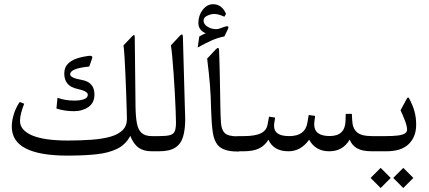

<svg xmlns="http://www.w3.org/2000/svg" viewBox="-20 -728 2063 924"><path d="M632.2 -214.5 628.5 -548.2Q628.5 -559.6 624.5 -559.6Q623 -559.6 620.8 -557.8Q618.6 -555.9 615.3 -552.6L574.3 -509.7Q576.8 -493.2 579.2 -455.3Q581.6 -417.3 583.6 -370Q585.6 -322.7 587.3 -277Q588.9 -231.4 589.8 -198Q590.8 -164.6 590.8 -155.5Q590.8 -122.1 570 -101.6Q549.3 -81 511.4 -70.2Q473.4 -59.4 421.3 -55.6Q369.3 -51.7 306.2 -51.7Q191.8 -51.7 134 -76.6Q76.3 -101.6 76.3 -145.9Q76.3 -163.2 81.4 -183.4Q86.5 -203.5 96.4 -228.8L74.8 -237.3Q55.7 -209 46.2 -177.5Q36.7 -145.9 36.7 -118.8Q36.7 -48 104 -13.6Q171.3 20.9 304.7 20.9Q384.3 20.9 444.1 14.5Q503.9 8.1 544.6 -12.3Q585.3 -32.6 606.9 -74.1Q623 -34.1 647 -17.1Q671.1 0 711 0H723.5Q730.8 0 732.5 -8.8Q734.1 -17.6 734.1 -34.8V-37.4Q734.1 -55.4 732.5 -64.2Q730.8 -73 723.5 -73H711Q678.8 -73 661.9 -87.8Q645 -102.7 639 -134Q632.9 -165.4 632.2 -214.5ZM407.4 -459.1Q376.6 -455.4 349.7 -446.5Q322.7 -437.5 306 -420.2Q289.3 -403 289.3 -373.7Q289.3 -313.5 352 -300.3Q402.6 -289.3 402.6 -272.5Q402.6 -257.4 384.5 -250.6Q366.3 -243.9 337 -243.9Q316.1 -243.9 296.1 -247.2Q276.1 -250.5 256.7 -257.4L251.6 -205.7Q270.6 -199.5 291.7 -196.2Q312.8 -192.9 336.3 -192.9Q376.2 -192.9 405.4 -212.9Q434.5 -232.9 434.5 -273.2Q434.5 -332.6 374 -343.2Q317.6 -353.1 317.6 -370Q317.6 -385 340.9 -394.2Q364.1 -403.4 409.6 -407.8L423.2 -446.6Q424.3 -449.9 424.3 -452.1Q424.3 -459.5 413.3 -459.5Q409.6 -459.5 407.4 -459.1Z M719.5 -73Q708.1 -73 705.5 -64.2Q703 -55.4 703 -38.1V-34.5Q703 -17.6 705.4 -8.8Q707.7 0 719.5 0H745.5Q796.8 0 824 -18Q851.1 -35.9 861.2 -70.6Q871.3 -105.2 871.3 -154.4Q871.3 -165.4 870.7 -178.8Q870.2 -192.2 869.8 -204.6L860.3 -546.8Q860.3 -562.2 855.7 -562.2Q851.1 -562.2 843.8 -554.1L802.3 -509.4Q805.6 -493.2 808.9 -456.7Q812.2 -420.2 815.5 -373.7Q818.8 -327.1 821.4 -280Q824 -232.9 825.4 -194.7Q826.9 -156.6 826.9 -137.9Q826.9 -110.7 821 -96.6Q815.2 -82.5 797.8 -77.7Q780.3 -73 745.5 -73Z M934.7 -617.2Q934.7 -583.8 969.6 -567.7Q961.5 -564.4 953.8 -560.5Q946.1 -556.7 939.1 -552.6L931.4 -499.4Q968.5 -520 998.5 -533.4Q1028.6 -546.8 1059.8 -552.6L1076.6 -587.5Q1079.2 -592.6 1079.2 -596.3Q1079.2 -601.8 1072.6 -601.8Q1067.5 -601.8 1056.5 -597.7Q1043.6 -593 1036.1 -590.4Q1028.6 -587.8 1019.4 -587.8Q997.1 -587.8 978.4 -599.7Q959.7 -611.7 959.7 -628.5Q959.7 -644.7 977.8 -652.7Q996 -660.8 1010.6 -660.8Q1030.8 -660.8 1059.8 -647.6L1067.8 -661.2Q1048 -707.7 1005.5 -707.7Q976.5 -707.7 955.6 -680.8Q934.7 -653.8 934.7 -617.2ZM1040.3 -225.2Q1039.6 -268.1 1039.1 -297.9Q1038.5 -327.8 1038 -353.7Q1037.4 -379.5 1036.7 -409.4Q1035.9 -439.3 1034.5 -482.2Q1034.1 -495.8 1030.3 -497.1Q1026.4 -498.3 1018.7 -490.6L976.9 -445.9Q981.7 -407 984.8 -377.9Q987.9 -348.7 990.1 -322Q992.3 -295.2 993.8 -264.8Q995.2 -234.3 996.3 -192.9Q998.2 -132 1003.9 -92.2Q1009.5 -52.4 1027.5 -30.4Q1053.5 1.1 1121.7 1.1H1129.1Q1140.1 1.1 1140.1 -33.7V-36.3Q1140.1 -54.3 1138.2 -63.1Q1136.4 -71.9 1129.1 -71.9H1121.4Q1077.4 -71.9 1060.9 -88.4Q1045.8 -103.8 1043.5 -136.4Q1041.1 -169.1 1040.3 -225.2Z M1125.4 -73Q1114 -73 1111.5 -64.2Q1108.9 -55.4 1108.9 -38.1V-34.5Q1108.9 -17.6 1111.3 -8.8Q1113.7 0 1125.4 0H1152.5Q1199.5 0 1227.4 -13.9Q1255.2 -27.9 1271.7 -55.7Q1284.2 -27.9 1308.4 -13.9Q1332.6 0 1368.5 0Q1397.9 0 1422.8 -13.9Q1447.7 -27.9 1467.9 -55.7Q1482.9 -27.9 1507.2 -13.9Q1531.4 0 1563.6 0Q1598.1 0 1622.1 -14.1Q1646.1 -28.2 1663 -56.1Q1673.6 -28.2 1698.6 -14.1Q1723.5 0 1770.1 0H1780Q1787.3 0 1789 -8.8Q1790.6 -17.6 1790.6 -34.8V-37.4Q1790.6 -55.4 1789 -64.2Q1787.3 -73 1780 -73H1770.1Q1719.1 -73 1698 -91.5Q1676.9 -110 1675.1 -146.7L1673.3 -180.1H1643.9L1642.8 -145.6Q1640.6 -73.3 1566.6 -73.3Q1492.1 -73.3 1492.1 -129.4Q1492.1 -133.1 1492.8 -141.2L1496.5 -170.2L1465.7 -174.6L1459.1 -136.4Q1448.1 -73 1371.8 -73Q1298.9 -73 1298.9 -121.7Q1298.9 -124.7 1299 -127.6Q1299.2 -130.5 1299.6 -133.5L1304 -162.1L1274.7 -166.5L1267.7 -128.3Q1262.9 -100.5 1235.8 -86.7Q1208.7 -73 1152.5 -73Z M1775.9 -73Q1764.6 -73 1762 -64.2Q1759.4 -55.4 1759.4 -38.1V-34.5Q1759.4 -17.6 1761.8 -8.8Q1764.2 0 1775.9 0H1837.2Q1910.5 0.7 1946.6 -34.3Q1982.8 -69.3 1982.8 -128Q1982.8 -161.7 1975.1 -190.7Q1967.4 -219.7 1948.7 -254.9Q1946.8 -258.9 1943.9 -258.9Q1941.3 -258.9 1937.3 -252.3L1907.6 -197.3Q1917.1 -177.5 1928.1 -149.1Q1939.1 -120.6 1939.1 -104.5Q1939.1 -92.4 1928.3 -85.6Q1917.5 -78.8 1894.8 -75.9Q1872 -73 1836.1 -73ZM1763.5 128.3 1811.9 176.8 1860.3 128.3 1811.9 79.9ZM1872.4 128.3 1920.8 176.8 1969.2 128.3 1920.8 79.9Z"/></svg>

Font: Parastoo
Style: Regular
Weight: 400
Foundry: Saber Rastikerdar (saber.rastikerdar@gmail.com)
Version: Version 3.000